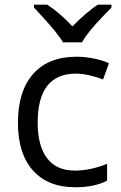

<svg xmlns="http://www.w3.org/2000/svg" viewBox="-20 -786 516 816"><path d="M299.8 9.8Q183.6 9.8 119.9 -61.8Q56.2 -133.3 56.2 -264.2Q56.2 -398.4 120.8 -471.7Q185.5 -544.9 305.2 -544.9Q343.8 -544.9 382.3 -536.6Q420.9 -528.3 442.9 -517.1L418 -448.2Q391.1 -459 359.4 -466.1Q327.6 -473.1 303.2 -473.1Q140.1 -473.1 140.1 -265.1Q140.1 -166.5 179.9 -113.8Q219.7 -61 297.9 -61Q364.7 -61 435.1 -89.8V-18.1Q381.3 9.8 299.8 9.8ZM124.5 -766.1H180.7Q236.3 -730 287.6 -673.8Q351.1 -737.3 395.5 -766.1H453.6V-753.9L421.4 -720.7Q351.1 -648.4 328.6 -606H247.6Q236.3 -626 211.4 -656.7Q186.5 -687.5 124.5 -753.9Z"/></svg>

Font: f3_21440 
Style: Regular
Weight: 400
Foundry: Ascender Corporation
Version: Version 1.10